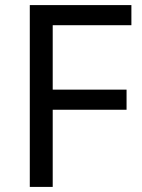

<svg xmlns="http://www.w3.org/2000/svg" viewBox="-20 -734 559 754"><path d="M187 0H97V-714H496V-635H187V-382H477V-303H187Z"/></svg>

Font: Noto Kufi Arabic
Style: Regular
Weight: 400
Designer: Monotype Design Team, David Williams, Khaled Hosny
Foundry: Google LLC
Version: Version 2.109; ttfautohint (v1.8.4.7-5d5b)